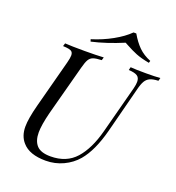

<svg xmlns="http://www.w3.org/2000/svg" viewBox="-162 -1044 1087 1186"><g transform="rotate(20 382.0 -451.0)"><path d="M83 0ZM281.7 -772 276.9 -786.1Q348.6 -808.1 410.9 -842.8Q473.1 -877.4 511.7 -916H529.8Q557.6 -867.7 589.4 -836.4Q621.1 -805.2 668.9 -786.1L664.6 -772Q610.4 -782.2 576.9 -795.7Q543.5 -809.1 502.9 -831.5L487.8 -839.8Q377.4 -793.5 281.7 -772ZM637.2 -636.2Q637.2 -663.6 620.1 -674.8Q603 -686 563.5 -688L568.4 -708Q602.5 -705.1 669.4 -705.1Q729.5 -705.1 763.7 -708L758.3 -688Q723.1 -686.5 703.9 -677.7Q684.6 -668.9 673.1 -649.4Q661.6 -629.9 652.3 -591.8L574.7 -291Q538.1 -151.9 476.6 -79.1Q439.9 -36.1 386.2 -11Q332.5 14.2 271.5 14.2Q164.6 14.2 117.7 -40Q82.5 -79.1 82.5 -141.6Q82.5 -193.4 107.4 -288.1L190.4 -602.1Q198.7 -633.8 198.7 -649.9Q198.7 -665 192.1 -672.9Q185.5 -680.7 171.4 -683.8Q157.2 -687 131.3 -688L137.7 -708Q177.7 -705.1 266.6 -705.1Q343.3 -705.1 391.6 -708L385.7 -688Q349.1 -686.5 331.1 -680.2Q313 -673.8 302.7 -656.7Q292.5 -639.6 282.7 -602.1L194.3 -271Q172.4 -184.6 172.4 -135.7Q172.4 -80.6 199.5 -50.8Q226.6 -21 290.5 -21Q395.5 -21 455.8 -89.1Q516.1 -157.2 548.3 -279.8L630.4 -591.8Q637.2 -619.1 637.2 -636.2Z"/></g></svg>

Font: TypoPRO Playfair Display SC
Style: Italic
Weight: 400
Italic angle: -14°
Designer: Claus Eggers Sørensen
Foundry: Claus Eggers Sørensen
Version: Version 1.004;PS 001.004;hotconv 1.0.70;makeotf.lib2.5.58329